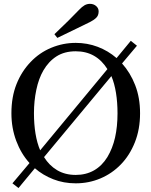

<svg xmlns="http://www.w3.org/2000/svg" viewBox="-20 -932 784 994"><path d="M705.1 -345.7Q705.1 -262.2 678 -194.6Q650.9 -127 605.5 -80.6Q560.1 -33.7 500 -8.3Q439.9 17.1 372.1 17.1Q309.6 17.1 255.9 -3.9Q202.1 -24.9 160.6 -61L75.7 41.5L44.4 17.1L132.8 -87.9Q88.9 -136.2 64 -202.9Q39.1 -269.5 39.1 -345.7Q39.1 -430.2 65.4 -496.3Q91.8 -562.5 138.2 -610.8Q184.1 -659.2 245.1 -684.6Q306.2 -710 372.1 -710Q431.6 -710 485.6 -689.7Q539.6 -669.4 583.5 -631.3L657.2 -720.7L689 -695.3L611.8 -603.5Q654.8 -555.7 679.9 -491Q705.1 -426.3 705.1 -345.7ZM536.1 -574.2Q507.8 -619.6 466.8 -643.1Q425.8 -666.5 372.1 -666.5Q314 -666.5 272.9 -640.4Q231.9 -614.3 204.6 -567.4Q180.2 -525.4 168 -467Q155.8 -408.7 155.8 -345.7Q155.8 -289.1 163.8 -240.2Q171.9 -191.4 188 -153.8ZM536.1 -119.1Q563 -164.1 575.7 -220.2Q588.4 -276.4 588.4 -345.7Q588.4 -401.4 580.6 -450.4Q572.8 -499.5 556.6 -538.1L208 -118.7Q234.4 -75.7 275.6 -51Q316.9 -26.4 372.1 -26.4Q425.3 -26.4 466.8 -50Q508.3 -73.7 536.1 -119.1ZM445.8 -817.9Q424.3 -807.1 379.2 -785.4Q334 -763.7 276.9 -735.8L261.7 -754.9Q306.2 -797.4 334.2 -825Q362.3 -852.5 389.6 -881.3Q405.3 -897.9 418.2 -905Q431.2 -912.1 445.8 -912.1Q464.4 -912.1 477.5 -900.9Q490.7 -889.6 490.7 -873Q490.7 -852.1 478 -839.8Q465.3 -827.6 445.8 -817.9Z"/></svg>

Font: UniBurma_GGSerif
Style: Book
Weight: 400
Designer: Victor San Kho Lin (for Burmese only and related typography optimization with it)
Foundry: http://www.unimm.org
Version: 2.0